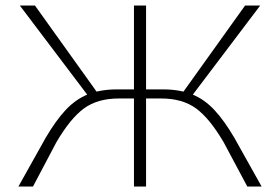

<svg xmlns="http://www.w3.org/2000/svg" viewBox="-20 -678 1018 698"><path d="M832 -177 931 0H879L793 -161Q742 -248 692.5 -284Q643 -320 566 -320H511V0H467V-320H412Q335 -320 285.5 -284Q236 -248 185 -161L100 0H47L146 -177Q183 -240 218.5 -278Q254 -316 297 -334L52 -658H107L331 -345Q366 -353 402 -353H467V-658H511V-353H576Q612 -353 647 -345L871 -658H926L681 -334Q724 -316 759.5 -278Q795 -240 832 -177Z"/></svg>

Font: EauTestText Light
Style: Regular
Weight: 300
Designer: Christian Thalmann (Catharsis Fonts)
Version: Version 0.001;PS 000.001;hotconv 1.0.88;makeotf.lib2.5.64775